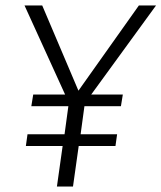

<svg xmlns="http://www.w3.org/2000/svg" viewBox="-20 -685 593 705"><path d="M315 -338H431L424 -295H290L276 -192H410L404 -149H269L248 0H189L210 -149H75L81 -192H217L231 -295H95L102 -338H219L70 -665H135L268 -352L490 -665H553Z"/></svg>

Font: Fira Sans Light
Style: Italic
Weight: 300
Italic angle: -8°
Designer: bBox Type GmbH & Carrois Corporate GbR & Edenspiekermann AG
Foundry: bBox Type GmbH & Carrois Corporate GbR & Edenspiekermann AG
Version: Version 4.301